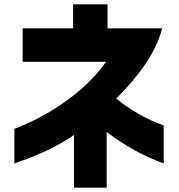

<svg xmlns="http://www.w3.org/2000/svg" viewBox="-20 -770 823 882"><path d="M320 -150V92H470V-164C551 -102 633 -56 732 -19V-194C652 -222 578 -265 514 -317C608 -411 696 -524 725 -640H474V-750H316V-640H84V-486H467C377 -355 208 -239 46 -178V-19C122 -46 226 -84 320 -150Z"/></svg>

Font: コーポレート・ロゴ ver3 Bold
Style: Regular
Weight: 700
Designer: [KANA_main] LOGOTYPE.JP [Source Han Sans] Ryoko NISHIZUKA 西塚涼子 (kana, bopomofo & ideographs); Paul D. Hunt (Latin, Greek
Version: Version 12.001;FEAKit 1.0